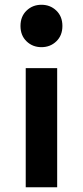

<svg xmlns="http://www.w3.org/2000/svg" viewBox="-20 -554 348 806"><path d="M66 -445Q66 -485 91.5 -509.5Q117 -534 154 -534Q191 -534 216.5 -509.5Q242 -485 242 -445Q242 -405 216.5 -380.5Q191 -356 154 -356Q117 -356 91.5 -380.5Q66 -405 66 -445ZM88 -268H220V232H88Z"/></svg>

Font: AmikoBold
Style: Bold
Weight: 700
Designer: Pablo Impallari, Rodrigo Fuenzalida, Andres Torresi
Foundry: Impallari Type
Version: Version 1.000; ttfautohint (v1.3)